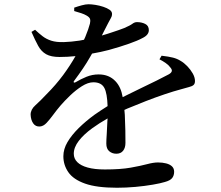

<svg xmlns="http://www.w3.org/2000/svg" viewBox="-20 -824 1040 903"><path d="M145 -684 128 -674Q145 -635 159.5 -608.5Q174 -582 197 -569Q220 -556 260 -556Q297 -556 335 -560Q310 -516 277 -471Q242 -424 200 -382Q169 -349 146.5 -329Q124 -309 124 -285Q125 -260 136 -244Q147 -228 167 -229Q184 -230 199 -246Q214 -262 230.5 -284.5Q247 -307 265 -328Q284 -350 310 -375Q336 -400 365 -418.5Q394 -437 419 -437Q457 -437 471 -410Q484 -385 486 -325Q454 -305 424 -284Q383 -254 350 -221.5Q317 -189 297.5 -156Q278 -123 278 -89Q278 -48 301.5 -14Q325 20 380 39.5Q435 59 530 59Q573 59 617 55Q661 51 698.5 44.5Q736 38 755 32Q781 25 790 13Q799 1 799 -16Q799 -32 789 -41.5Q779 -51 761.5 -55.5Q744 -60 723 -60Q702 -60 672 -52Q642 -44 594.5 -35.5Q547 -27 473 -27Q425 -27 392.5 -36Q360 -45 343.5 -61.5Q327 -78 327 -101Q327 -131 350.5 -161.5Q374 -192 414 -221Q447 -245 486 -267Q485 -260 485 -254Q484 -221 482 -193.5Q480 -166 480 -149Q480 -124 494 -112.5Q508 -101 527 -101Q548 -101 559 -115Q570 -129 570 -152Q570 -175 569.5 -210Q569 -245 567 -284Q566 -296 565 -307Q572 -310 578 -313Q621 -331 666 -348.5Q711 -366 754 -380.5Q797 -395 831 -404Q854 -411 868.5 -414.5Q883 -418 890 -424Q897 -430 897 -443Q897 -460 886.5 -478.5Q876 -497 860.5 -513Q845 -529 829 -538Q813 -548 793.5 -553Q774 -558 740 -562L730 -545Q744 -538 758 -528.5Q772 -519 779 -509Q790 -498 788 -489.5Q786 -481 773 -474Q749 -461 716.5 -445Q684 -429 647.5 -411.5Q611 -394 575 -376Q566 -371 557 -367Q549 -415 523 -442Q493 -474 444 -474Q414 -474 387 -463Q360 -452 335 -437Q329 -434 327 -436.5Q325 -439 328 -443Q376 -507 402 -553Q408 -563 413 -572Q454 -579 492 -589Q546 -604 587 -618.5Q628 -633 648 -644Q665 -652 672.5 -661.5Q680 -671 680 -682Q680 -703 663 -711.5Q646 -720 624 -720Q613 -720 602.5 -712Q592 -704 564 -692Q541 -683 507 -672Q484 -664 459 -657Q463 -666 468 -675Q480 -699 489 -716Q497 -732 502 -740Q507 -748 507 -758Q507 -770 495.5 -778Q484 -786 466 -792Q448 -798 429 -801Q410 -804 396 -804Q383 -804 364.5 -799Q346 -794 329 -788V-772Q347 -767 362 -762Q377 -757 387 -751Q401 -743 403.5 -734.5Q406 -726 403 -713Q397 -689 381 -650Q378 -644 375 -637Q365 -635 354 -633Q314 -627 280 -626Q245 -625 221.5 -632.5Q198 -640 180.5 -653.5Q163 -667 145 -684Z"/></svg>

Font: Early Summer Mincho SemiBold
Style: Regular
Weight: 600
Designer: GuiWonder
Version: Version 1.002